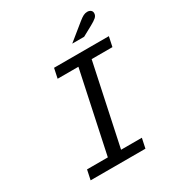

<svg xmlns="http://www.w3.org/2000/svg" viewBox="-198 -980 1028 1108"><g transform="rotate(-30 316.0 -426.0)"><path d="M80.4 0 94.2 -65.1H232.7L347.1 -602.9H208.6L222.4 -668H587.6L573.8 -602.9H435.3L320.9 -65.1H459.4L445.6 0ZM383 -736.2 491.7 -824.3Q510.2 -839.3 523 -845.8Q535.8 -852.2 549.2 -852.2Q563.1 -852.2 572 -845.1Q580.8 -838 580.8 -825.8Q580.8 -809.4 567.6 -797.9Q554.4 -786.4 529.1 -772.7L462.2 -736.2Z"/></g></svg>

Font: Atkinson Hyperlegible Mono ExtraLight
Style: Italic
Weight: 200
Italic angle: -12°
Monospace: yes
Designer: Elliott Scott, Megan Eiswerth, Linus Boman, Theodore Petrosky, Letters from Sweden
Foundry: Applied Design Works, Letters from Sweden
Version: Version 2.001